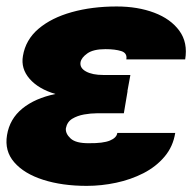

<svg xmlns="http://www.w3.org/2000/svg" viewBox="-24 -573 608 602"><path d="M525.4 -156.2Q518.6 -113.3 491.9 -81.8Q465.3 -50.3 425.8 -30Q386.2 -9.8 340.1 0Q293.9 9.8 248 9.8Q170.9 9.8 111.3 -9.3Q51.8 -28.3 20.8 -64Q-10.3 -99.6 -2 -149.4Q6.3 -200.2 46.1 -232.7Q85.9 -265.1 149.9 -278.3Q96.7 -293.9 68.8 -325.9Q41 -357.9 47.9 -397.5Q56.2 -448.2 96.7 -482.7Q137.2 -517.1 200.9 -534.9Q264.6 -552.7 341.8 -552.7Q407.7 -552.7 459.5 -533.2Q511.2 -513.7 538.3 -476.6Q565.4 -439.5 556.6 -386.7H372.1Q375.5 -406.7 356.2 -412.8Q336.9 -418.9 306.6 -418.9Q268.6 -418.9 249.8 -405.5Q231 -392.1 228.5 -377.9Q225.6 -359.9 245.6 -348.9Q265.6 -337.9 299.8 -337.9H384.8L375.5 -287.1H376L364.3 -217.8H279.3Q260.7 -217.8 239.7 -214.1Q218.8 -210.4 202.6 -200.7Q186.5 -190.9 182.6 -170.9Q180.7 -154.3 197.3 -138.9Q213.9 -123.5 254.9 -124Q299.3 -123.5 320.6 -132.3Q341.8 -141.1 343.8 -156.2Z"/></svg>

Font: Inter Tight Black
Style: Italic
Weight: 900
Italic angle: -9.39999°
Designer: Rasmus Andersson
Foundry: rsms
Version: Version 3.004; ttfautohint (v1.8.4.7-5d5b)